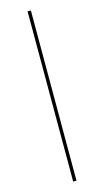

<svg xmlns="http://www.w3.org/2000/svg" viewBox="-153 -856 607 1122"><g transform="rotate(-15 151.0 -295.0)"><path d="M141 220V-810H161V220Z"/></g></svg>

Font: M PLUS 1p Thin
Style: Regular
Weight: 250
Version: Version 1.062